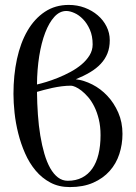

<svg xmlns="http://www.w3.org/2000/svg" viewBox="-20 -741 546 773"><path d="M473.1 -202.1Q473.1 -249 456.1 -287.8Q439 -326.7 412.1 -355.2Q385.3 -383.8 351.6 -400.9Q317.9 -418 285.2 -421.9Q317.4 -435.1 342.8 -450.2Q368.2 -465.3 385.7 -484.1Q403.3 -502.9 412.6 -526.1Q421.9 -549.3 421.9 -579.1Q421.9 -608.4 408.9 -634.3Q396 -660.2 373.5 -679.4Q351.1 -698.7 321 -710Q291 -721.2 256.8 -721.2Q202.1 -721.2 160.4 -693.4Q118.7 -665.5 90.6 -617.2Q62.5 -568.8 48.3 -503.4Q34.2 -438 34.2 -362.8Q34.2 -328.1 38.6 -286.9Q43 -245.6 53.5 -203.9Q64 -162.1 81.1 -123.3Q98.1 -84.5 123.5 -54.2Q148.9 -23.9 182.9 -5.9Q216.8 12.2 261.2 12.2Q315.4 12.2 355.2 -5.4Q395 -22.9 421.4 -52.5Q447.8 -82 460.4 -120.8Q473.1 -159.7 473.1 -202.1ZM353 -562Q353 -538.6 340.6 -518.3Q328.1 -498 308.3 -481.4Q288.6 -464.8 263.7 -451.4Q238.8 -438 213.9 -428Q189 -418 166.5 -411.1Q144 -404.3 128.9 -400.9Q129.4 -461.4 137.9 -515.1Q146.5 -568.8 161.9 -609.1Q177.2 -649.4 198.7 -673.1Q220.2 -696.8 247.1 -696.8Q261.2 -696.8 279.5 -688.7Q297.9 -680.7 314.2 -663.8Q330.6 -647 341.8 -621.6Q353 -596.2 353 -562ZM384.8 -196.8Q384.8 -154.3 376.5 -120.1Q368.2 -85.9 351.6 -62.3Q335 -38.6 310.3 -25.9Q285.6 -13.2 252.9 -13.2Q231 -13.2 213.4 -26.6Q195.8 -40 182.1 -64.2Q168.5 -88.4 158.7 -121.8Q148.9 -155.3 142.3 -195.1Q135.7 -234.9 132.6 -279.5Q129.4 -324.2 128.9 -371.1Q140.6 -374.5 156.7 -378.9Q172.9 -383.3 191.2 -387.2Q209.5 -391.1 228.8 -393.6Q248 -396 266.1 -396Q272.5 -396 283.7 -391.1Q294.9 -386.2 308.1 -376Q321.3 -365.7 335 -349.9Q348.6 -334 359.6 -312Q370.6 -290 377.7 -261.2Q384.8 -232.4 384.8 -196.8Z"/></svg>

Font: Galatia SIL
Style: Regular
Weight: 400
Designer: Development by SIL's NRSI team
Version: Version 2.1